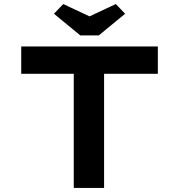

<svg xmlns="http://www.w3.org/2000/svg" viewBox="-20 -930 886 950"><path d="M345 0V-565H85V-700H761V-565H495V0ZM377 -755 247 -862 293 -910 438 -842H408L553 -910L599 -862L469 -755Z"/></svg>

Font: Lexend Tera SemiBold
Style: Regular
Weight: 600
Version: Version 1.007